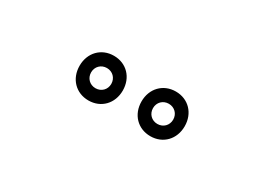

<svg xmlns="http://www.w3.org/2000/svg" viewBox="-18 -857 636 462"><g transform="rotate(30 300.0 -626.0)"><path d="M386 -564C421 -564 446 -590 446 -626C446 -662 421 -688 386 -688C351 -688 326 -662 326 -626C326 -590 351 -564 386 -564ZM214 -564C249 -564 274 -590 274 -626C274 -662 249 -688 214 -688C179 -688 154 -662 154 -626C154 -590 179 -564 214 -564ZM214 -598C198 -598 186 -610 186 -626C186 -642 198 -654 214 -654C230 -654 242 -642 242 -626C242 -610 230 -598 214 -598ZM386 -598C370 -598 358 -610 358 -626C358 -642 370 -654 386 -654C402 -654 414 -642 414 -626C414 -610 402 -598 386 -598Z"/></g></svg>

Font: Apfel Grotezk Brukt
Style: Regular
Weight: 300
Designer: Luigi Gorlero
Foundry: © 2023, Luigi Gorlero & Collletttivo
Version: Version 2.000;Glyphs 3.2 (3217)